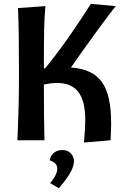

<svg xmlns="http://www.w3.org/2000/svg" viewBox="-20 -732 644 1002"><path d="M74 -690C78 -595 79 -503 79 -364C79 -224 78 -182 71 0H212C210 -80 209 -163 209 -291C234 -296 257 -299 277 -299C378 -299 425 -238 425 -105C425 -77 423 -38 418 12L557 0C559 -32 560 -62 560 -88C560 -285 502 -368 350 -380C451 -524 557 -668 584 -700L454 -712C380 -594 292 -468 216 -376L209 -375C209 -557 210 -624 217 -700ZM240 105C268 114 279 130 279 148C279 174 259 203 242 224L287 250C325 207 366 152 366 110C366 79 344 51 306 51C275 51 243 69 240 105Z"/></svg>

Font: CantoraOne
Style: Regular
Weight: 400
Designer: Pablo Impallari, Rodrigo Fuenzalida
Foundry: Pablo Impallari
Version: Version 1.001